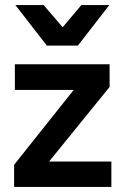

<svg xmlns="http://www.w3.org/2000/svg" viewBox="-20 -742 496 762"><path d="M36 0V-88L309 -431L334 -385H39V-487H415V-397L140 -58L118 -101H422V0ZM166 -561 41 -722H153L262 -595H196L303 -722H414L289 -561Z"/></svg>

Font: SUSE SemiBold
Style: Regular
Weight: 600
Designer: Rene Bieder
Foundry: SUSE
Version: Version 1.000